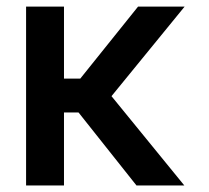

<svg xmlns="http://www.w3.org/2000/svg" viewBox="-20 -566 638 586"><path d="M396.5 0 219.7 -222.7H175.3V0H59.6V-545.9H175.3V-326.2H225.1L401.4 -545.9H543.5L320.3 -272.5L542.5 0Z"/></svg>

Font: Inter Tight Medium
Style: Regular
Weight: 500
Designer: Rasmus Andersson
Foundry: rsms
Version: Version 3.004; ttfautohint (v1.8.4.7-5d5b)